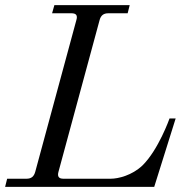

<svg xmlns="http://www.w3.org/2000/svg" viewBox="-30 -732 730 752"><path d="M-10 0H574L658 -268H634C634 -268 591 -146 528 -84C487 -45 433 -32 404 -32H218C200 -32 194 -41 199 -59L360 -653C365 -672 376 -680 394 -680H470L478 -712H183L174 -680H250C268 -680 275 -672 269 -653L108 -59C103 -41 93 -32 74 -32H-2Z"/></svg>

Font: Old Standard
Style: Italic
Weight: 400
Italic angle: -15.2°
Designer: Alexey Kryukov <alexios@thessalonica.org.ru>
Version: Version 2.0